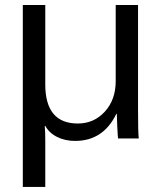

<svg xmlns="http://www.w3.org/2000/svg" viewBox="-20 -548 640 760"><path d="M447.3 0Q446.3 -5.4 444.3 -44.9Q442.4 -84.5 442.4 -97.2H440.4Q388.7 9.8 277.3 9.8Q237.3 9.8 206.1 -5.9Q174.8 -21.5 159.2 -49.8H157.2Q159.2 -28.8 159.2 9.8V191.9H70.3V-528.3H159.2V-213.9Q159.2 -59.1 288.1 -59.1Q352.1 -59.1 395 -106.2Q438 -153.3 438 -227.1V-528.3H526.4V-113.8Q526.4 -20.5 529.3 0Z"/></svg>

Font: Cousine
Style: Regular
Weight: 400
Monospace: yes
Designer: Steve Matteson
Foundry: Ascender Corporation
Version: Version 1.20